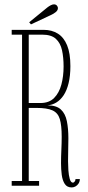

<svg xmlns="http://www.w3.org/2000/svg" viewBox="-20 -834 394 862"><path d="M302 7.5Q281 7.5 270.8 -8.2Q260.5 -24 257.2 -49Q254 -74 254 -101Q254 -130 255.5 -161Q257 -192 257 -220Q257 -271.5 248.5 -299.5Q240 -327.5 215.5 -338.5Q191 -349.5 144.5 -349.5H109V-21.5H155.5V0H32.5V-21.5H79V-678.5H32.5V-700H176Q212.5 -700 239.5 -683.2Q266.5 -666.5 281.2 -630.8Q296 -595 296 -537.5Q296 -493.5 288 -460.8Q280 -428 265.8 -406.5Q251.5 -385 232.8 -373.8Q214 -362.5 193 -361Q233.5 -361 253.5 -342.2Q273.5 -323.5 280.2 -290Q287 -256.5 287 -213Q287 -188 286.2 -161.8Q285.5 -135.5 285.5 -110Q285.5 -92 287 -69.5Q288.5 -47 293.2 -30.5Q298 -14 307.5 -14Q311.5 -14 315.2 -18.8Q319 -23.5 319 -30H338.5Q338 -18 332.5 -9.8Q327 -1.5 318.8 3Q310.5 7.5 302 7.5ZM109 -371.5H161.5Q200.5 -371.5 223 -394.2Q245.5 -417 255.5 -454.2Q265.5 -491.5 265.5 -535.5Q265.5 -576 258.5 -608.2Q251.5 -640.5 231 -659.5Q210.5 -678.5 169 -678.5H109ZM119 -724.5 111 -734 192.5 -800.5Q199.5 -806 207.5 -810.2Q215.5 -814.5 222.5 -814.5Q227.5 -814.5 231.5 -812.2Q235.5 -810 238 -805Q240 -801.5 240 -797.5Q240 -787.5 230 -779.5Q220 -771.5 208.5 -766.5Z"/></svg>

Font: Imbue 48pt Thin
Style: Regular
Weight: 250
Designer: Tyler Finck
Foundry: Etcetera Type Company
Version: Version 1.102